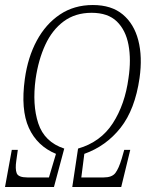

<svg xmlns="http://www.w3.org/2000/svg" viewBox="-27 -745 601 765"><path d="M-7 0 20 -148H44L38 -105Q33 -72 39.5 -55Q46 -38 82 -38H168L196 -132Q121 -163 88 -235.5Q55 -308 72 -431Q84 -517 119.5 -583Q155 -649 211.5 -687Q268 -725 343 -725Q417 -725 462 -687.5Q507 -650 524 -584.5Q541 -519 529 -434Q511 -309 453.5 -236Q396 -163 309 -132L297 -38H386Q419 -38 432.5 -55.5Q446 -73 458 -113L468 -148H492L456 0H261L284 -153Q374 -179 422.5 -254Q471 -329 485 -434Q496 -507 485 -566Q474 -625 438.5 -659.5Q403 -694 338 -694Q273 -694 227 -660Q181 -626 153.5 -566.5Q126 -507 115 -431Q101 -328 125.5 -253.5Q150 -179 229 -153L188 0Z"/></svg>

Font: Noto Serif ExtraCondensed ExtraLight
Style: Italic
Weight: 200
Width: 2
Italic angle: -12°
Designer: Monotype Design Team
Foundry: Monotype Imaging Inc.
Version: Version 2.014; ttfautohint (v1.8.4.7-5d5b)